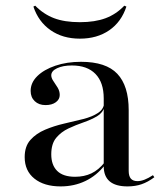

<svg xmlns="http://www.w3.org/2000/svg" viewBox="-20 -645 583 676"><path d="M345.2 -207.3V-298.4Q345.2 -354.8 316.1 -384.7Q287.1 -414.5 233.1 -414.5Q201.6 -414.5 181 -404.8Q160.5 -395.2 160.5 -379.8Q160.5 -370.2 168.1 -359.3Q175.8 -348.4 183.1 -336.3Q190.3 -324.2 190.3 -310.5Q190.3 -295.2 176.6 -285.1Q162.9 -275 140.3 -275Q116.9 -275 102.4 -288.7Q87.9 -302.4 87.9 -325Q87.9 -354 111.3 -377Q134.7 -400 175 -413.7Q215.3 -427.4 265.3 -427.4Q353.2 -427.4 393.1 -385.1Q433.1 -342.7 433.1 -257.3V-207.3ZM193.5 11.3Q135.5 11.3 101.2 -16.1Q66.9 -43.5 66.9 -91.9Q66.9 -129.8 87.1 -152.4Q107.3 -175 138.7 -188.3Q170.2 -201.6 205.2 -209.7Q240.3 -217.7 272.6 -225.8Q304.8 -233.9 325.4 -247.6Q346 -261.3 346.8 -283.9L347.6 -268.5Q341.9 -247.6 321.4 -235.5Q300.8 -223.4 273.8 -214.1Q246.8 -204.8 221 -192.7Q195.2 -180.6 177.8 -159.7Q160.5 -138.7 160.5 -101.6Q160.5 -63.7 181.5 -43.1Q202.4 -22.6 244.4 -22.6Q276.6 -22.6 302 -34.7Q327.4 -46.8 348.4 -73.4V-62.9Q320.2 -26.6 280.6 -7.7Q241.1 11.3 193.5 11.3ZM433.1 -43.5Q433.1 -25 440.7 -16.1Q448.4 -7.3 463.7 -7.3Q475.8 -7.3 489.1 -12.5Q502.4 -17.7 518.5 -28.2L523.4 -21Q500.8 -4 478.6 3.6Q456.5 11.3 429 11.3Q387.1 11.3 366.1 -6.5Q345.2 -24.2 345.2 -59.7V-207.3H433.1ZM261.3 -508.9Q200.8 -508.9 158.1 -538.7Q115.3 -568.5 97.6 -621.8L104 -625Q133.1 -595.2 170.2 -581Q207.3 -566.9 261.3 -566.9Q314.5 -566.9 352 -581Q389.5 -595.2 417.7 -625L425 -621.8Q407.3 -567.7 364.5 -538.3Q321.8 -508.9 261.3 -508.9Z"/></svg>

Font: Playfair 144pt SemiExpanded Medium
Style: Regular
Weight: 500
Width: 6
Designer: Claus Eggers Sørensen
Foundry: Claus Eggers Sørensen
Version: Version 2.203